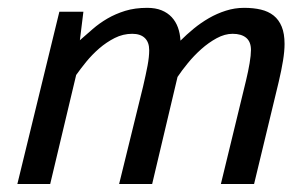

<svg xmlns="http://www.w3.org/2000/svg" viewBox="-20 -460 762 480"><path d="M277.8 0 337.9 -244.6Q344.7 -273.9 348.9 -295.9Q353 -317.9 353 -334.5Q353 -354.5 342 -365Q331.1 -375.5 310.5 -375.5Q287.6 -375.5 266.8 -365Q246.1 -354.5 228 -338.9Q210 -323.2 195.3 -305.2Q180.7 -287.1 170.4 -272.5L105.5 0H23.4L128.4 -430.7H188.5L179.7 -359.4Q195.3 -373 211.9 -387.5Q228.5 -401.9 248.5 -413.6Q268.6 -425.3 293 -432.9Q317.4 -440.4 348.1 -440.4Q368.7 -440.4 383.8 -434.3Q398.9 -428.2 409.2 -417.2Q419.4 -406.2 424.8 -391.4Q430.2 -376.5 431.2 -358.4Q446.3 -373.5 464.1 -388.2Q481.9 -402.8 502.2 -414.6Q522.5 -426.3 544.7 -433.3Q566.9 -440.4 590.3 -440.4Q613.8 -440.4 632.3 -436Q650.9 -431.6 664.1 -421.1Q677.2 -410.6 684.3 -393.3Q691.4 -376 691.4 -350.1Q691.4 -332 687.5 -308.1Q683.6 -284.2 676.8 -255.4L615.2 0H532.2L595.2 -259.3Q600.6 -281.7 604 -302Q607.4 -322.3 607.4 -335Q607.4 -355.5 595.5 -365.5Q583.5 -375.5 561.5 -375.5Q542 -375.5 521.7 -364.5Q501.5 -353.5 483.2 -337.2Q464.8 -320.8 449.5 -302Q434.1 -283.2 423.8 -267.6L360.4 0Z"/></svg>

Font: PT Astra Sans
Style: Italic
Weight: 400
Italic angle: -16°
Designer: A.Korolkova, I. Chaeva
Foundry: ParaType Ltd
Version: Version 1.001; ttfautohint (v1.6)